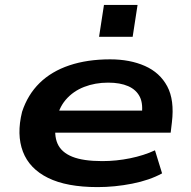

<svg xmlns="http://www.w3.org/2000/svg" viewBox="-20 -753 777 783"><path d="M378 10Q252 10 176 -27.5Q100 -65 73.5 -134.5Q47 -204 70 -297Q93 -367 141.5 -414.5Q190 -462 263 -486.5Q336 -511 429 -511Q510 -511 571 -484Q632 -457 662 -401Q692 -345 681 -254L676 -212H176L189 -302H583L557 -277Q565 -328 550.5 -357.5Q536 -387 503 -401.5Q470 -416 421 -416Q368 -416 323 -398.5Q278 -381 248 -346Q218 -311 209 -257Q199 -203 214.5 -167.5Q230 -132 274.5 -114Q319 -96 397 -96Q454 -96 510.5 -107.5Q567 -119 612 -140L641 -46Q590 -18 519 -4Q448 10 378 10ZM384 -603 404 -733H541L521 -603Z"/></svg>

Font: Nunito Sans 7pt Expanded
Style: Bold Italic
Weight: 700
Width: 7
Italic angle: -9°
Designer: Vernon Adams
Foundry: Vernon Adams
Version: Version 3.101;gftools[0.9.27]